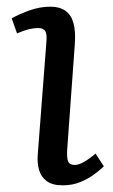

<svg xmlns="http://www.w3.org/2000/svg" viewBox="-20 -541 338 575"><path d="M119 -416Q121 -439 115.5 -448Q110 -457 94 -457Q81 -457 66.5 -453.5Q52 -450 31 -441L15 -486Q34 -497 66 -509Q98 -521 131 -521Q158 -521 175.5 -509Q193 -497 200 -472Q207 -447 204 -408L181 -90Q180 -68 184 -57.5Q188 -47 204 -47Q215 -47 230.5 -55.5Q246 -64 266 -81L291 -43Q281 -33 263 -19.5Q245 -6 221 4Q197 14 168 14Q137 14 120 1.5Q103 -11 97 -32Q91 -53 93 -77Z"/></svg>

Font: Literata
Style: Italic
Weight: 400
Italic angle: -2°
Designer: Latin by Veronika Burian and Jose Scaglione. Greek by Irene Vlachou. Cyrillic by Vera Evstafieva
Foundry: TypeTogether
Version: Version 3.103;gftools[0.9.29]